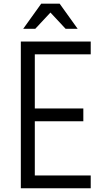

<svg xmlns="http://www.w3.org/2000/svg" viewBox="-20 -1006 539 1026"><path d="M91.3 -784.2H464.8V-715.8H166V-426.3H425.3V-357.9H166V-68.4H464.8V0H91.3ZM200.2 -986.3H298.8L395 -852.1H330.6L249.5 -939L168.5 -852.1H104Z"/></svg>

Font: Decalotype Light
Style: Regular
Weight: 300
Designer: Alfredo Marco Pradil
Foundry: Alfredo Marco Pradil
Version: Version 1.0